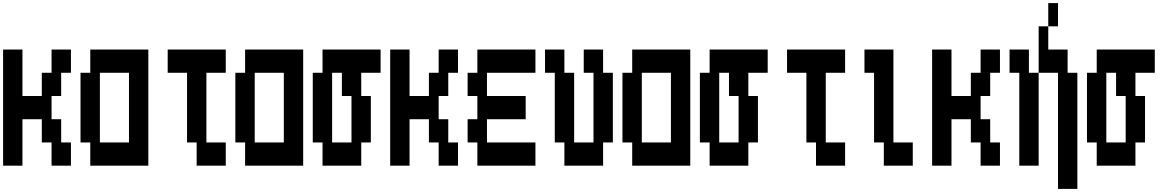

<svg xmlns="http://www.w3.org/2000/svg" viewBox="-20 -1050 7540 1240"><path d="M0 20V-730H125V-430H250V-580H313V-730H438V-580H375V-430H313V-280H375V-130H438V20H313V-130H250V-280H125V20Z M563 20V-130H500V-580H563V-730H938V20ZM625 -130H813V-580H625Z M1250 20V-130H1188V-580H1063V-730H1438V-580H1313V-130H1438V20Z M1563 20V-130H1500V-580H1563V-730H1938V20ZM1625 -130H1813V-580H1625Z M2063 20V-130H2000V-580H2063V-730H2438V-580H2313V-430H2375V-130H2313V20ZM2125 -130H2250V-430H2188V-580H2125Z M2500 20V-730H2625V-430H2750V-580H2813V-730H2938V-580H2875V-430H2813V-280H2875V-130H2938V20H2813V-130H2750V-280H2625V20Z M3063 20V-130H3000V-280H3063V-430H3000V-580H3063V-730H3438V-580H3125V-430H3375V-280H3125V-130H3438V20Z M3625 20V-130H3563V-580H3500V-730H3625V-580H3688V-130H3813V-580H3750V-730H3875V-580H3938V-130H3875V20Z M4063 20V-130H4000V-580H4063V-730H4438V20ZM4125 -130H4313V-580H4125Z M4563 20V-130H4500V-580H4563V-730H4938V-580H4813V-430H4875V-130H4813V20ZM4625 -130H4750V-430H4688V-580H4625Z M5250 20V-130H5188V-580H5063V-730H5438V-580H5313V-130H5438V20Z M5688 20V-130H5625V-580H5563V-730H5750V-130H5875V20Z M6000 20V-730H6125V-430H6250V-580H6313V-730H6438V-580H6375V-430H6313V-280H6375V-130H6438V20H6313V-130H6250V-280H6125V20Z M6813 -880H6750V-1030H6813ZM6938 -580V170H6813V-580H6688V-880H6750V-730H6875V-580ZM6625 -580H6688V20H6563V-580H6500V-730H6625Z M7063 20V-130H7000V-580H7063V-730H7438V-580H7313V-430H7375V-130H7313V20ZM7125 -130H7250V-430H7188V-580H7125Z"/></svg>

Font: 2P VHS
Style: Regular
Weight: 400
Designer: CodeMan38
Foundry: CodeMan38
Version: Version 3.000